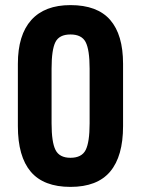

<svg xmlns="http://www.w3.org/2000/svg" viewBox="-20 -721 552 752"><path d="M50 -227V-471Q50 -584 102.5 -642.5Q155 -701 256 -701Q361 -701 411.5 -643Q462 -585 462 -471V-227Q462 -109 411.5 -49Q361 11 256 11Q151 11 100.5 -48.5Q50 -108 50 -227ZM331 -238V-452Q331 -526 315.5 -556Q300 -586 256 -586Q212 -586 197 -556Q182 -526 182 -452V-238Q182 -164 197.5 -133.5Q213 -103 256 -103Q300 -103 315.5 -133.5Q331 -164 331 -238Z"/></svg>

Font: D-DIN
Style: DIN-Bold
Weight: 700
Designer: Charles Nix
Foundry: Datto Inc.
Version: Version 1.00